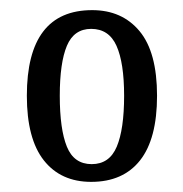

<svg xmlns="http://www.w3.org/2000/svg" viewBox="-20 -739 362 379"><path d="M160 -380Q100 -380 66.5 -422.5Q33 -465 33 -550Q33 -719 162 -719Q221 -719 255.5 -677.5Q290 -636 290 -550Q290 -465 256.5 -422.5Q223 -380 160 -380ZM161 -415Q196 -415 210.5 -449.5Q225 -484 225 -550Q225 -615 210 -648.5Q195 -682 160 -682Q126 -682 112 -648.5Q98 -615 98 -550Q98 -484 112 -449.5Q126 -415 161 -415Z"/></svg>

Font: Noto Serif Lao ExtraCondensed
Style: Regular
Weight: 400
Width: 2
Designer: Monotype Design Team
Foundry: Monotype Imaging Inc.
Version: Version 2.003; ttfautohint (v1.8.4.7-5d5b)